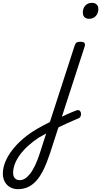

<svg xmlns="http://www.w3.org/2000/svg" viewBox="-324 -808 710 1347"><path d="M67 32Q87 22 106.5 12.5Q126 3 145 -5.5Q164 -14 181.5 -21.5Q199 -29 214 -34Q227 -38 234.5 -32Q242 -26 244 -15Q246 -4 242 6.5Q238 17 227 22Q208 30 187.5 39Q167 48 144.5 58Q122 68 100 79Q78 90 56 101ZM-198 519Q-229 519 -253 505.5Q-277 492 -290.5 467Q-304 442 -304 410Q-304 370 -287 328Q-270 286 -238 244.5Q-206 203 -161.5 165Q-117 127 -62 95Q-40 82 -18 71Q4 60 26 48L200 -489Q206 -505 214 -510Q222 -515 238 -515Q262 -515 268.5 -506.5Q275 -498 270 -482L27 267Q5 334 -18.5 382Q-42 430 -69 460Q-96 490 -128 504.5Q-160 519 -198 519ZM-187 456Q-168 456 -150.5 446Q-133 436 -114.5 413Q-96 390 -78.5 354Q-61 318 -44 265L0 128Q-13 135 -25 142.5Q-37 150 -50 156Q-91 183 -125 213.5Q-159 244 -183 276.5Q-207 309 -219.5 341.5Q-232 374 -232 405Q-232 421 -226.5 432.5Q-221 444 -210.5 450Q-200 456 -187 456ZM301 -676Q281 -676 269 -687.5Q257 -699 257 -720Q257 -750 274.5 -769Q292 -788 321 -788Q342 -788 354 -776.5Q366 -765 366 -745Q366 -715 348 -695.5Q330 -676 301 -676Z"/></svg>

Font: Playwrite RO Light
Style: Regular
Weight: 300
Version: Version 1.002